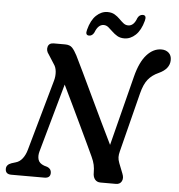

<svg xmlns="http://www.w3.org/2000/svg" viewBox="-59 -943 930 999"><g transform="rotate(5 406.0 -444.0)"><path d="M172.5 -133Q166 -109.5 171.8 -90.5Q177.5 -71.5 203 -62L220 -57Q241 -48.5 241 -27.5Q241 0 210 0H37.5Q6 0 6 -28Q6 -50 32.5 -59.5L55 -66.5Q75 -72 89.5 -90.8Q104 -109.5 111.5 -136.5L216 -507.5Q222.5 -531 220.5 -554.2Q218.5 -577.5 207 -593L177 -640Q161.5 -659.5 167.2 -679.8Q173 -700 198 -700H256.5Q282 -700 294.5 -686.5Q307 -673 320 -648Q335.5 -617.5 361.2 -563.2Q387 -509 418 -443.8Q449 -378.5 479.8 -314.2Q510.5 -250 535.5 -199.5L628.5 -565Q648 -641.5 682.2 -679.5Q716.5 -717.5 759 -717.5Q782 -717.5 797 -704Q812 -690.5 811.5 -666Q811 -620 755 -594.5Q721 -579.5 700.2 -553.8Q679.5 -528 667.5 -480L589 -170Q584.5 -153 584.8 -139.8Q585 -126.5 591.5 -109.5L612.5 -56Q622 -33 613.2 -16.5Q604.5 0 583.5 0H503Q484 0 473.5 -13.2Q463 -26.5 463.5 -49Q463.5 -70.5 459.5 -89Q455.5 -107.5 445 -130Q434.5 -153 415.5 -193.2Q396.5 -233.5 372.5 -284Q348.5 -334.5 322.8 -388.2Q297 -442 273 -491.5ZM560.5 -758Q539 -758 523.8 -767Q508.5 -776 496.5 -787.8Q484.5 -799.5 473.2 -808.8Q462 -818 448.5 -818Q419.5 -818 403.5 -775.5Q394 -756.5 377 -756.5Q355.5 -756.5 364 -786Q377 -836.5 403.8 -861.8Q430.5 -887 462.5 -887Q484.5 -887 499.8 -878Q515 -869 526.8 -857Q538.5 -845 549.8 -836Q561 -827 575 -827Q604.5 -827 619.5 -869.5Q629 -888 646.5 -888Q667.5 -888 659.5 -858.5Q646 -808 619.2 -783Q592.5 -758 560.5 -758Z"/></g></svg>

Font: Fraunces 9pt S100
Style: Italic
Weight: 400
Italic angle: -16°
Version: Version 1.000; ttfautohint (v1.8.3)